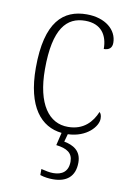

<svg xmlns="http://www.w3.org/2000/svg" viewBox="-87 -597 594 875"><g transform="rotate(10 210.5 -159.5)"><path d="M221 224C282 224 322 195 322 129C322 74 284 54 242 46L252 10C340 7 387 -50 387 -85C387 -100 384 -108 377 -115C357 -67 319 -23 247 -23C159 -22 98 -102 98 -264C98 -453 156 -513 241 -513C316 -513 346 -464 346 -401C370 -401 384 -412 384 -436C384 -496 329 -543 243 -543C135 -543 56 -477 56 -263C56 -82 127 -1 223 9L209 68C259 74 286 91 286 131C286 177 258 196 217 196C199 196 182 192 161 187V215C182 222 203 224 221 224Z"/></g></svg>

Font: Noto Serif Devanagari SemiCondensed ExtraLight
Style: Regular
Weight: 200
Width: 4
Designer: Universal Thirst, Indian Type Foundry and the Monotype Design Team
Foundry: Monotype Imaging Inc.
Version: Version 2.004